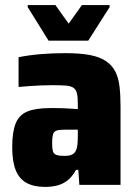

<svg xmlns="http://www.w3.org/2000/svg" viewBox="-20 -727 540 755"><path d="M157 8Q113 8 84 -8Q55 -24 41.5 -58.5Q28 -93 28 -148Q28 -208 41.5 -241.5Q55 -275 87.5 -288.5Q120 -302 177 -302Q186 -302 198.5 -302Q211 -302 226 -301.5Q241 -301 256.5 -300Q272 -299 286 -298V-319Q286 -346 282.5 -360.5Q279 -375 268.5 -382Q258 -389 238 -390.5Q218 -392 185 -392Q163 -392 140 -391Q117 -390 95 -388.5Q73 -387 53 -385V-502Q92 -510 138.5 -514Q185 -518 237 -518Q295 -518 334 -510.5Q373 -503 397 -486.5Q421 -470 433.5 -445.5Q446 -421 450 -386.5Q454 -352 454 -308V0H292L288 -59H279Q264 -32 245.5 -17.5Q227 -3 204.5 2.5Q182 8 157 8ZM233 -114Q246 -114 254.5 -116Q263 -118 269.5 -123Q276 -128 279 -136Q283 -144 284.5 -158.5Q286 -173 286 -192V-217H231Q211 -217 201 -213Q191 -209 188 -197.5Q185 -186 185 -163Q185 -143 188 -132.5Q191 -122 201.5 -118Q212 -114 233 -114ZM171 -567 89 -699V-707H198L250 -634L302 -707H411V-699L327 -567Z"/></svg>

Font: Saira SemiCondensed ExtraBold
Style: Regular
Weight: 800
Width: 4
Designer: Hector Gatti with collaboration of the Omnibus-Type team
Foundry: Omnibus-Type
Version: Version 1.101